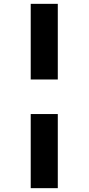

<svg xmlns="http://www.w3.org/2000/svg" viewBox="-20 -889 461 1000"><path d="M140 91V-295H281V91ZM140 -475V-869H281V-475Z"/></svg>

Font: Koeln Type Sans ExtraBold
Style: Regular
Weight: 800
Designer: Eben Sorkin
Foundry: Eben Sorkin
Version: Version 2.001